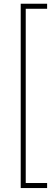

<svg xmlns="http://www.w3.org/2000/svg" viewBox="-20 -832 267 1005"><path d="M114.7 -786.1V126H226.6V152.3H88.4V-812.5H226.6V-786.1Z"/></svg>

Font: Heebo Thin
Style: Regular
Weight: 250
Designer: Oded Ezer
Foundry: Meir Sadan
Version: Version 2.001; ttfautohint (v1.5.14-ce02) -l 8 -r 50 -G 200 